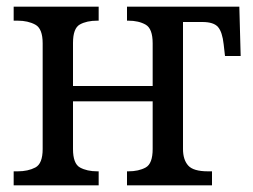

<svg xmlns="http://www.w3.org/2000/svg" viewBox="-20 -556 759 576"><path d="M21 0V-42H33Q64 -42 86 -53.5Q108 -65 108 -109V-426Q108 -470 86 -482Q64 -494 33 -494H21V-536H276V-494H272Q240 -494 219.5 -482.5Q199 -471 199 -427V-298H438V-426Q438 -470 417 -482Q396 -494 365 -494H361V-536H698L702 -388H655L651 -423Q647 -460 634 -475Q621 -490 587 -490H529V-109Q529 -77 544.5 -59.5Q560 -42 604 -42H616V0H361V-42H365Q396 -42 417 -53.5Q438 -65 438 -109V-252H199V-109Q199 -65 220 -53.5Q241 -42 272 -42H276V0Z"/></svg>

Font: Noto Serif SemiCondensed
Style: Regular
Weight: 400
Width: 4
Designer: Monotype Design Team
Foundry: Monotype Imaging Inc.
Version: Version 2.013